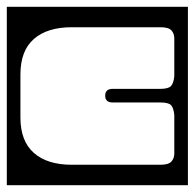

<svg xmlns="http://www.w3.org/2000/svg" viewBox="-40 -524 572 564"><path d="M-20 -504H512V20H-20ZM269 -243Q269 -263 291 -263H431Q455 -263 462.5 -271.5Q470 -280 472 -300V-411Q472 -425.5 463.5 -434.8Q455 -444 431 -444H171Q99 -444 59.5 -409.5Q20 -375 20 -305V-179Q20 -109.5 59.5 -74.8Q99 -40 171 -40H431Q455 -40 463.5 -49.5Q472 -59 472 -73V-186Q470 -207 462.5 -215Q455 -223 431 -223H291Q269 -223 269 -243Z"/></svg>

Font: Honk Rounded
Style: Regular
Weight: 400
Designer: Noopur Datye & Yesha Goshar
Foundry: Ek Type
Version: Version 1.000